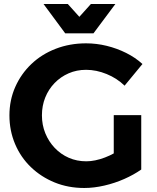

<svg xmlns="http://www.w3.org/2000/svg" viewBox="-20 -926 785 957"><path d="M601 -499Q563 -536 511.5 -557Q460 -578 409 -578Q362 -578 322 -560.5Q282 -543 252 -512Q222 -481 205.5 -440Q189 -399 189 -351Q189 -303 206 -261.5Q223 -220 253 -188.5Q283 -157 323 -139.5Q363 -122 410 -122Q453 -122 503 -141Q553 -160 594 -192L684 -81Q647 -55 599.5 -34Q552 -13 500 -1Q448 11 400 11Q320 11 252.5 -16.5Q185 -44 134 -93Q83 -142 55 -208.5Q27 -275 27 -351Q27 -427 56 -492.5Q85 -558 136.5 -607Q188 -656 258 -683Q328 -710 409 -710Q461 -710 512 -697.5Q563 -685 609 -662Q655 -639 690 -607ZM547 -352H684V-81H547ZM446 -760H305L197 -906H318L417 -796H334L433 -906H555Z"/></svg>

Font: Alexandria SemiBold
Style: Regular
Weight: 600
Designer: Mohamed Gaber
Foundry: Kief Type Foundry
Version: Version 5.100